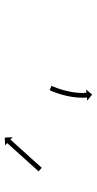

<svg xmlns="http://www.w3.org/2000/svg" viewBox="179 -659 407 805"><g transform="rotate(-90 382.5 -256.5)"><path d="M67.8 -299.8C67.4 -299.3 67 -298.8 66.5 -298.3L81.4 -284.9C81.8 -285.4 82.2 -285.9 82.7 -286.4C83.9 -287.8 85.2 -289.2 86.5 -290.6C88.4 -292.7 90.4 -294.9 92.3 -297C94.8 -299.8 97.4 -302.6 99.9 -305.4C102.9 -308.8 105.9 -312.1 108.9 -315.4C112.2 -319.1 115.6 -322.8 118.9 -326.5C122.5 -330.4 126 -334.4 129.6 -338.4C133.3 -342.4 137 -346.5 140.7 -350.6C144.4 -354.7 148 -358.8 151.7 -362.9C155.3 -366.8 158.9 -370.8 162.4 -374.7C165.8 -378.4 169.1 -382.1 172.5 -385.8C175.5 -389.1 178.4 -392.5 181.4 -395.8C184 -398.6 186.5 -401.4 189 -404.2C191 -406.3 192.9 -408.5 194.9 -410.7C196.1 -412 197.4 -413.4 198.6 -414.8C199.1 -415.3 199.5 -415.8 200 -416.3L209.8 -407.5L208.1 -440.2L175.4 -438.5L185.1 -429.7C184.7 -429.2 184.2 -428.7 183.8 -428.2C182.5 -426.8 181.3 -425.4 180 -424.1C178.1 -421.9 176.1 -419.7 174.2 -417.6C171.7 -414.8 169.1 -412 166.6 -409.2C163.6 -405.9 160.6 -402.5 157.6 -399.2C154.3 -395.5 150.9 -391.8 147.6 -388.1C144 -384.2 140.5 -380.2 136.9 -376.3C133.2 -372.2 129.5 -368.1 125.8 -364C122.1 -359.9 118.4 -355.8 114.8 -351.8C111.2 -347.8 107.6 -343.8 104 -339.9C100.7 -336.2 97.4 -332.5 94 -328.8C91 -325.5 88 -322.2 85 -318.8C82.5 -316 80 -313.2 77.5 -310.4C75.5 -308.3 73.6 -306.1 71.6 -304C70.4 -302.6 69.1 -301.2 67.8 -299.8ZM424.4 -242.3C424.7 -242.9 424.9 -243.4 425.1 -243.9L406.8 -252C406.6 -251.5 406.4 -250.9 406.1 -250.4L406.1 -250.4L406.1 -250.4C405.4 -248.8 404.7 -247.2 404.1 -245.6C404.1 -245.6 404.1 -245.6 404.1 -245.6C404.1 -245.6 404 -245.6 404 -245.6C403 -243.1 402 -240.7 401 -238.2C401 -238.2 401 -238.2 401 -238.2C401 -238.1 401 -238.1 401 -238.1C399.7 -234.9 398.5 -231.7 397.3 -228.4C397.3 -228.4 397.3 -228.4 397.3 -228.4C397.2 -228.3 397.2 -228.3 397.2 -228.3C395.8 -224.5 394.5 -220.6 393.2 -216.7C393.2 -216.7 393.2 -216.7 393.2 -216.6C393.2 -216.6 393.1 -216.6 393.1 -216.6C391.7 -212.2 390.4 -207.8 389.1 -203.5C389.1 -203.5 389.1 -203.4 389 -203.4C389 -203.4 389 -203.3 389 -203.3C387.7 -198.6 386.4 -193.9 385.2 -189.2C385.2 -189.2 385.2 -189.1 385.2 -189.1C385.2 -189.1 385.2 -189 385.2 -189C384 -184.1 382.9 -179.2 381.8 -174.3C381.8 -174.3 381.8 -174.3 381.8 -174.2C381.8 -174.2 381.8 -174.2 381.8 -174.2C380.8 -169.3 379.9 -164.3 379.1 -159.4C379.1 -159.4 379.1 -159.4 379.1 -159.3C379.1 -159.3 379 -159.3 379 -159.3C378.3 -154.5 377.7 -149.8 377.1 -145C377.1 -145 377.1 -144.9 377.1 -144.9C377.1 -144.9 377.1 -144.8 377.1 -144.8C376.6 -140.4 376.2 -136 375.9 -131.5C375.9 -131.5 375.9 -131.5 375.9 -131.5C375.9 -131.4 375.9 -131.4 375.9 -131.4C375.7 -127.5 375.5 -123.5 375.4 -119.6C375.4 -119.6 375.4 -119.6 375.4 -119.5C375.4 -119.5 375.4 -119.5 375.4 -119.5C375.4 -116.2 375.4 -112.9 375.4 -109.7C375.4 -109.7 375.4 -109.6 375.4 -109.6C375.4 -109.6 375.4 -109.5 375.4 -109.5C375.5 -107.1 375.6 -104.6 375.8 -102.1C375.8 -102.1 375.8 -102.1 375.8 -102.1C375.8 -102 375.8 -102 375.8 -102C375.9 -100.4 376 -98.9 376.2 -97.3C376.2 -97.3 376.2 -97.3 376.2 -97.3C376.2 -97.3 376.2 -97.2 376.2 -97.2C376.2 -96.7 376.3 -96.2 376.4 -95.6L363.2 -94.3L388.6 -73.6L409.4 -99L396.3 -97.6C396.2 -98.2 396.2 -98.7 396.1 -99.2C396.1 -99.2 396.1 -99.2 396.1 -99.2C396.1 -99.1 396.1 -99.1 396.1 -99.1C396 -100.6 395.9 -102 395.8 -103.5C395.8 -103.5 395.8 -103.4 395.8 -103.4C395.8 -103.4 395.8 -103.3 395.8 -103.3C395.6 -105.6 395.5 -107.9 395.4 -110.3C395.4 -110.3 395.4 -110.2 395.4 -110.2C395.4 -110.1 395.4 -110.1 395.4 -110.1C395.4 -113.2 395.4 -116.2 395.4 -119.3C395.4 -119.3 395.4 -119.3 395.4 -119.2C395.4 -119.2 395.4 -119.1 395.4 -119.1C395.5 -122.8 395.6 -126.6 395.8 -130.3C395.8 -130.3 395.8 -130.2 395.8 -130.2C395.8 -130.1 395.8 -130.1 395.8 -130.1C396.1 -134.3 396.5 -138.5 397 -142.7C397 -142.7 397 -142.7 397 -142.7C396.9 -142.6 396.9 -142.6 396.9 -142.6C397.5 -147.1 398.1 -151.7 398.8 -156.2C398.8 -156.2 398.8 -156.2 398.8 -156.2C398.8 -156.1 398.8 -156.1 398.8 -156.1C399.6 -160.8 400.5 -165.6 401.4 -170.3C401.4 -170.3 401.4 -170.2 401.4 -170.2C401.4 -170.2 401.4 -170.1 401.4 -170.1C402.4 -174.9 403.5 -179.6 404.6 -184.3C404.6 -184.3 404.6 -184.3 404.6 -184.3C404.6 -184.2 404.6 -184.2 404.6 -184.2C405.7 -188.8 407 -193.3 408.3 -197.9C408.3 -197.9 408.3 -197.8 408.2 -197.8C408.2 -197.8 408.2 -197.7 408.2 -197.7C409.5 -202 410.8 -206.2 412.2 -210.4C412.2 -210.4 412.2 -210.4 412.2 -210.4C412.1 -210.3 412.1 -210.3 412.1 -210.3C413.4 -214.1 414.7 -217.8 416 -221.5C416 -221.5 416 -221.5 416 -221.5C416 -221.5 416 -221.4 416 -221.4C417.2 -224.6 418.4 -227.7 419.6 -230.8C419.6 -230.8 419.6 -230.8 419.6 -230.8C419.6 -230.7 419.6 -230.7 419.6 -230.7C420.5 -233.1 421.5 -235.5 422.5 -237.9C422.5 -237.9 422.5 -237.8 422.5 -237.8C422.5 -237.8 422.5 -237.8 422.5 -237.8C423.1 -239.3 423.8 -240.8 424.4 -242.3L424.4 -242.3Z"/></g></svg>

Font: FRB American Cursive Just Arrows Ultra
Style: Bold Italic
Weight: 1000
Italic angle: -25°
Version: Version 2.0;Modular Font Editor K font №1